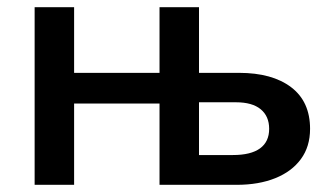

<svg xmlns="http://www.w3.org/2000/svg" viewBox="-20 -515 923 535"><path d="M76.5 0V-495H186.5V-312H424.5V-495H534.5V-312H646Q738.5 -312 791.2 -272Q844 -232 844 -156Q844 -106.5 818.5 -71.8Q793 -37 747 -18.5Q701 0 639.5 0H424.5V-226.5H186.5V0ZM534.5 -83H629Q679 -83 704.5 -101.5Q730 -120 730 -156Q730 -191 706.5 -210.5Q683 -230 637.5 -230H534.5Z"/></svg>

Font: Geologica EX
Style: Regular
Weight: 400
Designer: Sindre Bremnes, Frode Helland
Foundry: Monokrom Skriftforlag AS
Version: Version 1.010;gftools[0.9.28]